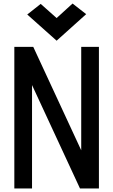

<svg xmlns="http://www.w3.org/2000/svg" viewBox="-20 -1065 640 1085"><path d="M61 0V-800H168L539 0H439V-800H539V0H432L61 -800H161V0ZM300 -835 134 -983 210 -1043 300 -963 390 -1045 467 -985Z"/></svg>

Font: Victor Mono
Style: Bold
Weight: 700
Monospace: yes
Designer: Rune Bjørnerås
Version: Version 1.561;gftools[0.9.30]